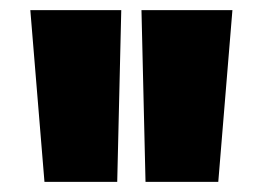

<svg xmlns="http://www.w3.org/2000/svg" viewBox="-20 -800 520 380"><path d="M212 -440H68L40 -780H220ZM412 -440H268L260 -780H440Z"/></svg>

Font: Tanohe Sans ExtraBold
Style: Regular
Weight: 800
Designer: Village Type and Design LLC & Cristiano Sobral
Foundry: Cooper Hewitt Smithsonian Design Museum
Version: Version 1.00;September 29, 2021;FontCreator 13.0.0.2655 64-b